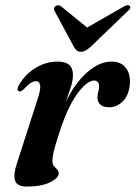

<svg xmlns="http://www.w3.org/2000/svg" viewBox="-20 -694 512 725"><path d="M51 -349.5Q41.5 -354 51.5 -373Q75 -413.5 114.2 -437.5Q153.5 -461.5 198 -461.5Q255.5 -461.5 255.5 -411.5Q255.5 -390 247 -363.8Q238.5 -337.5 227.5 -307.5Q263.5 -381.5 309.8 -421.5Q356 -461.5 400.5 -461.5Q437 -461.5 455 -438Q473 -414.5 470.5 -378.5Q467.5 -336 444.8 -312.5Q422 -289 392 -289Q370 -289 359 -299Q348 -309 348 -325Q348 -336 351 -346.5Q354 -357 354 -367.5Q354 -390 335.5 -390Q308.5 -390 271 -338.8Q233.5 -287.5 200.5 -182Q189.5 -148 183.8 -125.5Q178 -103 178 -86.5Q178 -73.5 184 -66.5Q190 -59.5 195.8 -54Q201.5 -48.5 201.5 -39Q201.5 -21.5 168.8 -5.5Q136 10.5 81 10.5Q44.5 10.5 37 -11.8Q29.5 -34 43.5 -76L121.5 -318Q134.5 -357.5 131.5 -372.5Q128.5 -387.5 116 -387.5Q107 -387.5 96.5 -381Q86 -374.5 69 -356.5Q58 -346.5 51 -349.5ZM322 -517Q311.5 -508 303.2 -503.2Q295 -498.5 285.5 -498.5Q275.5 -498.5 269.8 -503.2Q264 -508 259 -517L186.5 -652Q179.5 -663.5 190 -671Q201.5 -678 212 -669L309 -590L447 -669Q463.5 -678.5 470 -671Q476.5 -664 462.5 -652Z"/></svg>

Font: Fraunces 72pt SemiBold
Style: Italic
Weight: 600
Italic angle: -16°
Version: Version 1.000;[b76b70a41]